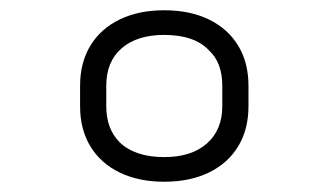

<svg xmlns="http://www.w3.org/2000/svg" viewBox="-20 -730 640 374"><path d="M300 -710Q350 -710 387 -692Q424 -674 444 -641Q464 -608 464 -563V-523Q464 -478 444 -445Q424 -412 387 -394Q350 -376 300 -376Q250 -376 213 -394Q176 -412 156 -445Q136 -478 136 -523V-563Q136 -608 156 -641Q176 -674 213 -692Q250 -710 300 -710ZM300 -424Q353 -424 383 -450.5Q413 -477 413 -523V-563Q413 -608 387 -632Q373 -647 351 -654.5Q329 -662 300 -662Q247 -662 217 -636Q187 -610 187 -563V-523Q187 -479 213 -453Q227 -439 249 -431.5Q271 -424 300 -424Z"/></svg>

Font: Recursive Monospace Light
Style: Regular
Weight: 300
Version: Version 1.047